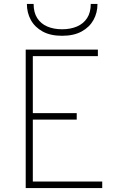

<svg xmlns="http://www.w3.org/2000/svg" viewBox="-20 -951 622 971"><path d="M110 0V-700H475V-667H146V-379H368V-346H146V-33H497V0ZM294 -770Q235 -770 195.5 -791.8Q156 -813.5 136 -850Q116 -886.5 116 -931H150Q150 -888 168.2 -859.5Q186.5 -831 219 -817Q251.5 -803 294 -803Q336.5 -803 369.2 -817Q402 -831 420.5 -859.5Q439 -888 439 -931H473Q473 -886.5 452.8 -850Q432.5 -813.5 392.8 -791.8Q353 -770 294 -770Z"/></svg>

Font: Overpass Thin
Style: Regular
Weight: 250
Designer: Delve Withrington, Dave Bailey, Thomas Jockin
Foundry: Delve Fonts LLC
Version: Version 4.000